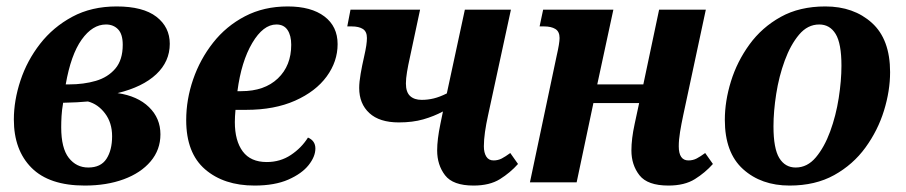

<svg xmlns="http://www.w3.org/2000/svg" viewBox="-20 -566 2812 596"><path d="M243 10Q133 10 78 -45Q23 -100 23 -195Q23 -254 43.5 -316Q64 -378 104.5 -430Q145 -482 204.5 -514Q264 -546 342 -546Q424 -546 465.5 -514Q507 -482 507 -430Q507 -375 465 -335.5Q423 -296 345 -277Q407 -268 442.5 -233.5Q478 -199 478 -149Q478 -101 447.5 -65Q417 -29 364 -9.5Q311 10 243 10ZM309 -490Q267 -490 233.5 -443Q200 -396 184 -304H194Q240 -304 277.5 -315Q315 -326 338 -353Q361 -380 361 -427Q361 -460 346.5 -475Q332 -490 309 -490ZM254 -46Q293 -46 310.5 -73Q328 -100 328 -143Q328 -185 306 -214Q284 -243 253 -251Q223 -248 176 -247Q172 -224 171 -205.5Q170 -187 170 -171Q170 -106 193.5 -76Q217 -46 254 -46Z M770 10Q675 10 616.5 -40.5Q558 -91 558 -193Q558 -257 579.5 -319.5Q601 -382 641.5 -433.5Q682 -485 740.5 -515.5Q799 -546 873 -546Q946 -546 987 -515Q1028 -484 1028 -429Q1028 -375 994 -328.5Q960 -282 896 -253.5Q832 -225 744 -225H711Q710 -215 709.5 -205Q709 -195 709 -187Q709 -129 733.5 -96Q758 -63 808 -63Q850 -63 883 -85Q916 -107 936 -139Q959 -129 959 -105Q959 -80 938 -53.5Q917 -27 875 -8.5Q833 10 770 10ZM717 -283H729Q801 -283 842.5 -322.5Q884 -362 884 -427Q884 -456 872.5 -473Q861 -490 838 -490Q797 -490 763 -432.5Q729 -375 717 -283Z M1218 -186Q1158 -186 1126.5 -215Q1095 -244 1095 -293Q1095 -311 1099.5 -337Q1104 -363 1110 -389Q1115 -411 1117 -424.5Q1119 -438 1119 -448Q1119 -468 1106.5 -476Q1094 -484 1072 -484H1058L1068 -536H1284L1252 -386Q1247 -364 1243.5 -343Q1240 -322 1240 -307Q1240 -280 1253 -268Q1266 -256 1289 -256Q1308 -256 1326.5 -260.5Q1345 -265 1367 -276L1423 -536H1566L1495 -208Q1489 -181 1485.5 -156.5Q1482 -132 1482 -112Q1482 -92 1489.5 -80Q1497 -68 1512 -68Q1526 -68 1537.5 -74Q1549 -80 1564 -91L1588 -57Q1564 -30 1532 -10Q1500 10 1450 10Q1386 10 1361.5 -22Q1337 -54 1337 -99Q1337 -116 1339.5 -136.5Q1342 -157 1347 -181L1355 -220Q1327 -205 1294 -195.5Q1261 -186 1218 -186Z M2055 10Q1990 10 1965 -22Q1940 -54 1940 -99Q1940 -135 1950 -181L1964 -246H1822L1770 0H1625L1708 -393Q1717 -432 1717 -448Q1717 -468 1704 -476Q1691 -484 1669 -484H1655L1666 -536H1884L1834 -304H1977L2026 -536H2171L2101 -209Q2095 -181 2091 -156.5Q2087 -132 2087 -112Q2087 -68 2117 -68Q2131 -68 2142.5 -74Q2154 -80 2169 -91L2193 -57Q2169 -30 2137 -10Q2105 10 2055 10Z M2431 10Q2343 10 2286.5 -41Q2230 -92 2230 -194Q2230 -252 2249 -313.5Q2268 -375 2306.5 -428Q2345 -481 2403.5 -513.5Q2462 -546 2542 -546Q2630 -546 2686.5 -495Q2743 -444 2743 -342Q2743 -284 2724 -222.5Q2705 -161 2666.5 -108Q2628 -55 2569.5 -22.5Q2511 10 2431 10ZM2450 -46Q2486 -46 2512.5 -77.5Q2539 -109 2557 -158Q2575 -207 2583.5 -261.5Q2592 -316 2592 -362Q2592 -431 2574 -460.5Q2556 -490 2523 -490Q2487 -490 2460.5 -458.5Q2434 -427 2416 -378Q2398 -329 2389.5 -274.5Q2381 -220 2381 -174Q2381 -105 2399 -75.5Q2417 -46 2450 -46Z"/></svg>

Font: Noto Serif SemiCondensed
Style: Bold Italic
Weight: 700
Width: 4
Italic angle: -12°
Designer: Monotype Design Team
Foundry: Monotype Imaging Inc.
Version: Version 2.014